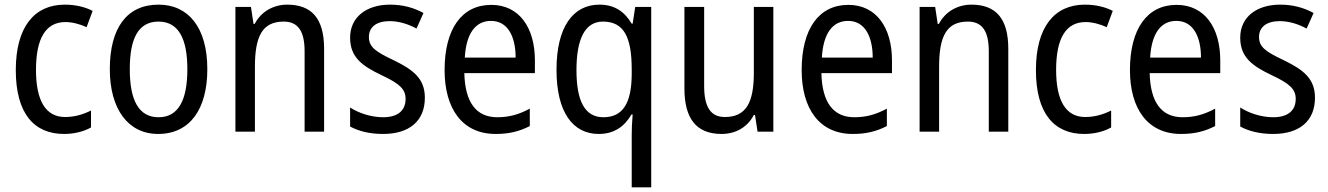

<svg xmlns="http://www.w3.org/2000/svg" viewBox="-20 -567 5721 827"><path d="M256 10C299 10 340 0 372 -18V-91C338 -74 302 -63 260 -63C177 -63 135 -133 135 -266C135 -402 177 -472 262 -472C291 -472 325 -463 353 -450L379 -520C349 -536 307 -547 259 -547C128 -547 48 -451 48 -265C48 -79 126 10 256 10Z M873 -269C873 -449 791 -547 663 -547C526 -547 453 -446 453 -269C453 -97 532 10 661 10C798 10 873 -97 873 -269ZM539 -269C539 -402 576 -474 663 -474C748 -474 787 -402 787 -269C787 -135 748 -62 663 -62C577 -62 539 -136 539 -269Z M1217 -547C1159 -547 1105 -518 1077 -464H1072L1061 -537H994V0H1078V-279C1078 -411 1110 -474 1202 -474C1265 -474 1292 -431 1292 -346V0H1376V-357C1376 -488 1322 -547 1217 -547Z M1810 -146C1810 -230 1758 -267 1677 -307C1596 -345 1569 -365 1569 -408C1569 -450 1601 -476 1658 -476C1699 -476 1739 -463 1774 -444L1804 -511C1762 -534 1715 -547 1660 -547C1558 -547 1488 -493 1488 -405C1488 -320 1540 -283 1624 -243C1703 -206 1727 -182 1727 -141C1727 -92 1695 -62 1630 -62C1577 -62 1523 -81 1488 -104V-22C1523 -3 1570 10 1630 10C1742 10 1810 -45 1810 -146Z M2096 -546C1970 -546 1895 -444 1895 -265C1895 -99 1971 10 2115 10C2173 10 2217 -1 2262 -24V-99C2215 -74 2174 -62 2122 -62C2031 -62 1983 -126 1980 -252H2284V-307C2284 -446 2218 -546 2096 -546ZM2095 -477C2168 -477 2201 -408 2201 -319H1982C1988 -423 2028 -477 2095 -477Z M2701 15V240H2785V-537H2716L2705 -465H2701C2670 -517 2627 -547 2562 -547C2449 -547 2377 -452 2377 -266C2377 -84 2447 10 2559 10C2625 10 2670 -22 2700 -74H2705C2702 -41 2701 -8 2701 15ZM2579 -62C2500 -62 2463 -130 2463 -265C2463 -398 2499 -474 2577 -474C2667 -474 2701 -408 2701 -268V-246C2700 -123 2663 -62 2579 -62Z M3311 -537H3227V-254C3227 -127 3195 -63 3102 -63C3041 -63 3013 -106 3013 -197V-537H2928V-186C2928 -59 2977 10 3088 10C3146 10 3199 -17 3227 -72H3232L3243 0H3311Z M3634 -546C3508 -546 3433 -444 3433 -265C3433 -99 3509 10 3653 10C3711 10 3755 -1 3800 -24V-99C3753 -74 3712 -62 3660 -62C3569 -62 3521 -126 3518 -252H3822V-307C3822 -446 3756 -546 3634 -546ZM3633 -477C3706 -477 3739 -408 3739 -319H3520C3526 -423 3566 -477 3633 -477Z M4164 -547C4106 -547 4052 -518 4024 -464H4019L4008 -537H3941V0H4025V-279C4025 -411 4057 -474 4149 -474C4212 -474 4239 -431 4239 -346V0H4323V-357C4323 -488 4269 -547 4164 -547Z M4650 10C4693 10 4734 0 4766 -18V-91C4732 -74 4696 -63 4654 -63C4571 -63 4529 -133 4529 -266C4529 -402 4571 -472 4656 -472C4685 -472 4719 -463 4747 -450L4773 -520C4743 -536 4701 -547 4653 -547C4522 -547 4442 -451 4442 -265C4442 -79 4520 10 4650 10Z M5048 -546C4922 -546 4847 -444 4847 -265C4847 -99 4923 10 5067 10C5125 10 5169 -1 5214 -24V-99C5167 -74 5126 -62 5074 -62C4983 -62 4935 -126 4932 -252H5236V-307C5236 -446 5170 -546 5048 -546ZM5047 -477C5120 -477 5153 -408 5153 -319H4934C4940 -423 4980 -477 5047 -477Z M5644 -146C5644 -230 5592 -267 5511 -307C5430 -345 5403 -365 5403 -408C5403 -450 5435 -476 5492 -476C5533 -476 5573 -463 5608 -444L5638 -511C5596 -534 5549 -547 5494 -547C5392 -547 5322 -493 5322 -405C5322 -320 5374 -283 5458 -243C5537 -206 5561 -182 5561 -141C5561 -92 5529 -62 5464 -62C5411 -62 5357 -81 5322 -104V-22C5357 -3 5404 10 5464 10C5576 10 5644 -45 5644 -146Z"/></svg>

Font: Noto Sans Oriya Cond
Style: Regular
Weight: 400
Width: 3
Designer: Amélie Bonet and Sol Matas
Foundry: Google LLC
Version: Version 2.006